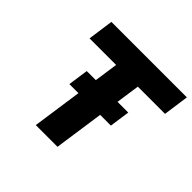

<svg xmlns="http://www.w3.org/2000/svg" viewBox="-170 -881 1063 1063"><g transform="rotate(45 361.5 -350.0)"><path d="M211 -292 228 -411H553L536 -292ZM240 0 319 -550H111L132 -700H723L702 -550H489L410 0Z"/></g></svg>

Font: Lexend
Style: Bold Italic
Weight: 700
Italic angle: -8.13011°
Designer: Bonnie Shaver-Troup, Thomas Jockin
Foundry: Lexend
Version: Version 1.007